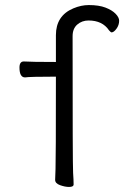

<svg xmlns="http://www.w3.org/2000/svg" viewBox="-20 -728 540 759"><path d="M253 11Q237 11 217.5 4Q198 -3 198 -17Q198 -29 199.5 -60Q201 -91 201 -425Q97 -425 79 -422Q57 -422 57 -461Q57 -485 74 -485Q105 -483 201 -483V-589Q201 -666 270 -695Q301 -708 331 -708Q371 -708 397 -698Q423 -688 437 -673.5Q451 -659 451 -646Q451 -629 440.5 -614.5Q430 -600 421 -600Q418 -600 411 -608Q385 -647 330 -647Q304 -647 285.5 -631Q267 -615 267 -585Q267 -74 269 -45Q271 -16 271 1Q271 11 253 11Z"/></svg>

Font: LXGW WenKai Mono TC
Style: Regular
Weight: 400
Designer: LXGW / Fontworks Inc.
Foundry: LXGW / Fontworks Inc.
Version: Version 1.330